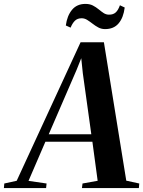

<svg xmlns="http://www.w3.org/2000/svg" viewBox="-95 -963 733 983"><path d="M-75 0 -73 -23.5 -9.5 -37.5 317.5 -746.5H437L551.5 -38L618 -23.5L616 0H324.5L327.5 -23.5L405 -37.5L378 -237.5H137.5L51 -37L143.5 -23.5L141 0ZM154.5 -275.5H372.5L329 -588L321 -665L297 -605ZM443 -814Q424 -814 408.2 -822.5Q392.5 -831 378.8 -841.8Q365 -852.5 351.5 -861Q338 -869.5 323 -869.5Q301.5 -869.5 288.5 -856.8Q275.5 -844 266.5 -821.5L242 -832.5Q248.5 -882 273.5 -912.5Q298.5 -943 342.5 -943Q364.5 -943 380.5 -934.8Q396.5 -926.5 409.8 -915.5Q423 -904.5 435.5 -896.2Q448 -888 462.5 -888Q484 -887.5 497 -899Q510 -910.5 519 -936L543.5 -924.5Q537 -872.5 512.2 -843.2Q487.5 -814 443 -814Z"/></svg>

Font: Merriweather 120pt SemiBold
Style: Italic
Weight: 600
Italic angle: -7.8°
Version: Version 2.101